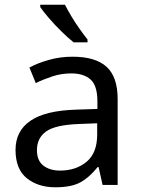

<svg xmlns="http://www.w3.org/2000/svg" viewBox="-20 -786 601 816"><path d="M288 -545Q386 -545 433 -502Q480 -459 480 -365V0H416L399 -76H395Q360 -32 321.5 -11Q283 10 215 10Q142 10 94 -28.5Q46 -67 46 -149Q46 -229 109 -272.5Q172 -316 303 -320L394 -323V-355Q394 -422 365 -448Q336 -474 283 -474Q241 -474 203 -461.5Q165 -449 132 -433L105 -499Q140 -518 188 -531.5Q236 -545 288 -545ZM314 -259Q214 -255 175.5 -227Q137 -199 137 -148Q137 -103 164.5 -82Q192 -61 235 -61Q303 -61 348 -98.5Q393 -136 393 -214V-262ZM256 -766Q267 -744 283.5 -716.5Q300 -689 318.5 -663Q337 -637 352 -618V-606H293Q270 -624 241 -652.5Q212 -681 187.5 -709.5Q163 -738 151 -756V-766Z"/></svg>

Font: Noto Sans Gothic
Style: Regular
Weight: 400
Designer: Monotype Design Team
Foundry: Monotype Imaging Inc.
Version: Version 2.001; ttfautohint (v1.8.4.7-5d5b)